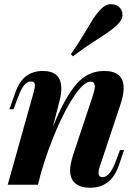

<svg xmlns="http://www.w3.org/2000/svg" viewBox="-20 -862 643 896"><path d="M399.9 14.2Q343.8 14.2 319.8 -19Q307.1 -39.1 307.1 -67.4Q307.1 -95.7 323.2 -145L413.1 -415Q422.4 -443.8 422.4 -458Q422.4 -481 402.8 -481Q373 -481 330.6 -420.4Q288.1 -359.9 245.1 -260.7Q202.1 -161.6 170.4 -51.8L157.2 0H16.1L137.2 -432.1Q143.1 -453.1 143.1 -463.9Q142.6 -481.9 125 -481.9Q107.4 -481.9 92.8 -464.4Q78.1 -446.8 62 -402.8L43 -352.1H23.9L50.8 -428.2Q69.8 -482.9 102.1 -506.8Q134.3 -530.8 180.2 -530.8Q266.1 -530.8 266.1 -448.7Q266.1 -423.3 257.8 -391.1L226.6 -269.5Q303.7 -461.9 380.9 -507.8Q418.9 -530.8 466.8 -530.8Q557.1 -530.8 557.1 -450.7Q557.1 -420.4 543.9 -379.9L445.8 -85Q439.9 -68.8 439.9 -55.7Q439.9 -35.2 459 -35.2Q493.2 -35.2 522 -113.8L540 -162.1H559.1L534.2 -88.9Q498 14.2 399.9 14.2ZM537.1 -828.1Q551.8 -814 551.8 -792Q551.8 -770 526.4 -745.1Q501 -720.2 434.1 -678.2Q367.7 -635.7 320.8 -599.1L310.5 -608.9Q344.2 -656.2 373 -705.1Q401.9 -753.9 415.5 -775.4Q429.7 -796.9 451.2 -819.8Q472.7 -842.3 498 -842.3Q523.4 -842.3 537.1 -828.1Z"/></svg>

Font: PlayfairDisplay-BoldItalic
Style: Bold Italic
Weight: 700
Italic angle: -14.9847°
Designer: Claus Eggers Sørensen
Foundry: Claus Eggers Sørensen
Version: Version 1.002;PS 001.002;hotconv 1.0.70;makeotf.lib2.5.58329